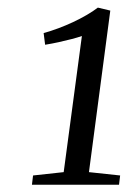

<svg xmlns="http://www.w3.org/2000/svg" viewBox="-20 -920 344 517"><path d="M69 -447.5 151.5 -456.5 200.5 -823Q189 -819 172.8 -814.8Q156.5 -810.5 138.2 -806.5Q120 -802.5 101.5 -799.5L97.5 -831Q117.5 -836.5 137.5 -844Q157.5 -851.5 176.8 -860.5Q196 -869.5 213.2 -879.5Q230.5 -889.5 243.5 -899.5L277 -891.5L219.5 -456.5L303.5 -447.5L300.5 -422.5H66Z"/></svg>

Font: Merriweather 72pt Light
Style: Italic
Weight: 300
Italic angle: -7.8°
Version: Version 2.101